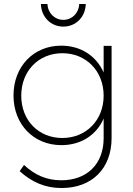

<svg xmlns="http://www.w3.org/2000/svg" viewBox="-20 -752 672 967"><path d="M299 -618C361 -618 410 -665 412 -732H379C377 -686 343 -652 299 -652C255 -652 221 -686 219 -732H186C188 -665 237 -618 299 -618ZM502 -521V-387C465 -470 388 -522 288 -522C149 -522 48 -417 48 -271C48 -126 149 -21 289 -21C388 -21 466 -72 502 -155V-56C502 74 418 156 289 156C214 156 155 129 101 79L79 110C140 165 207 195 290 195C443 195 542 97 542 -57V-521ZM294 -57C173 -57 87 -147 87 -270C87 -394 174 -484 294 -484C414 -484 502 -394 502 -270C502 -147 414 -57 294 -57Z"/></svg>

Font: Montserrat arm ExtraLight
Style: Regular
Weight: 275
Designer: Julieta Ulanovsky
Foundry: Julieta Ulanovsky
Version: Version 6.000;PS 006.000;hotconv 1.0.88;makeotf.lib2.5.64775